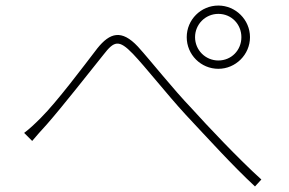

<svg xmlns="http://www.w3.org/2000/svg" viewBox="-20 -714 1040 692"><path d="M653 -580C653 -517 704 -466 767 -466C829 -466 881 -517 881 -580C881 -643 829 -694 767 -694C704 -694 653 -643 653 -580ZM683 -580C683 -626 720 -664 767 -664C814 -664 850 -627 850 -580C850 -533 814 -496 767 -496C720 -496 683 -534 683 -580ZM96 -206C109 -221 130 -246 149 -266C206 -331 300 -451 353 -517C391 -566 408 -573 459 -520C504 -473 581 -375 648 -302C723 -222 819 -116 899 -42L922 -67C839 -142 726 -262 671 -323C602 -395 525 -493 477 -546C418 -609 376 -596 331 -540C278 -471 186 -348 127 -289C104 -266 87 -250 67 -235Z"/></svg>

Font: SSpoqa Han Sans Neo Thin
Style: Regular
Weight: 100
Designer: [Spoqa Han Sans Neo] Dong-huui Kim  Younghwa Kang  Yujin Lee  [Noto Sans] Ryoko NISHIZUKA  (kana & ideographs); Paul D. 
Foundry: Spoqa (http://www.spoqa-han-sans.com)
Version: Version 1.000